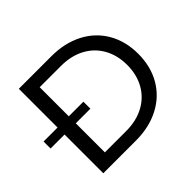

<svg xmlns="http://www.w3.org/2000/svg" viewBox="-178 -913 1125 1125"><g transform="rotate(-45 384.5 -350.0)"><path d="M95 -321H-21V-379H95V-700H365Q475 -700 559 -656.5Q643 -613 689 -533.5Q735 -454 735 -350Q735 -246 689 -166.5Q643 -87 559 -43.5Q475 0 365 0H95ZM643 -350Q643 -430 608.5 -491.5Q574 -553 511 -586.5Q448 -620 365 -620H188V-379H309V-321H188V-80H365Q448 -80 511 -113.5Q574 -147 608.5 -208.5Q643 -270 643 -350Z"/></g></svg>

Font: Goli
Style: Regular
Weight: 400
Designer: jaikishan Patel
Foundry: MagicType
Version: Version 1.000